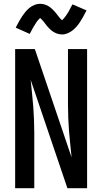

<svg xmlns="http://www.w3.org/2000/svg" viewBox="-20 -994 540 1014"><path d="M60 0V-735H164L358 -163Q355 -198 351 -232.5Q347 -267 344.5 -301.5Q342 -336 340.5 -371Q339 -406 339 -441V-735H440V0H336L142 -572Q145 -537 149 -502.5Q153 -468 155.5 -433.5Q158 -399 159.5 -364Q161 -329 161 -294V0ZM308 -812Q300 -812 292.5 -813.5Q285 -815 278.5 -817.5Q272 -820 265 -824Q258 -828 252.5 -832.5Q247 -837 241 -843Q235 -849 230 -854.5Q225 -860 221 -866Q217 -872 211.5 -878.5Q206 -885 201.5 -890Q197 -895 192 -899Q190 -897 186 -893Q182 -889 180 -886.5Q178 -884 175.5 -881Q173 -878 171 -874.5Q169 -871 166.5 -867Q164 -863 161 -858.5Q158 -854 155.5 -849.5Q153 -845 150 -839.5Q147 -834 144 -828Q141 -822 137 -815L63 -848Q72 -866 80.5 -881Q89 -896 97 -908Q105 -920 114 -931Q123 -942 135 -952Q147 -962 162 -968Q177 -974 192 -974Q200 -974 207.5 -972.5Q215 -971 221.5 -968.5Q228 -966 235 -962Q242 -958 247.5 -953.5Q253 -949 259 -943Q265 -937 270 -931.5Q275 -926 279 -920.5Q283 -915 288.5 -908Q294 -901 298 -896.5Q302 -892 308 -887Q310 -889 314 -893.5Q318 -898 320 -900.5Q322 -903 324.5 -906Q327 -909 329 -912Q331 -915 333.5 -919Q336 -923 339 -927.5Q342 -932 344.5 -937Q347 -942 350 -947.5Q353 -953 356 -959Q359 -965 363 -971L437 -939Q428 -921 419.5 -906Q411 -891 403 -878.5Q395 -866 386 -855.5Q377 -845 365 -835Q353 -825 338 -818.5Q323 -812 308 -812Z"/></svg>

Font: Iosevka SS04 Semibold
Style: Regular
Weight: 600
Monospace: yes
Designer: Belleve Invis
Foundry: Belleve Invis
Version: Version 19.0.0; ttfautohint (v1.8.4)